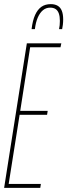

<svg xmlns="http://www.w3.org/2000/svg" viewBox="-21 -910 326 930"><path d="M-1 0 109 -700H276L272 -681H125L77 -373H210L207 -354H74L21 -19H177L174 0ZM225 -890Q245 -890 258.5 -882Q272 -874 278.5 -857.5Q285 -841 285 -816Q285 -803 283.5 -790Q282 -777 280 -769H265Q267 -778 268 -787.5Q269 -797 269 -809Q269 -830 264 -844.5Q259 -859 248.5 -866Q238 -873 222 -873Q202 -873 187 -860.5Q172 -848 162 -825Q152 -802 148 -769H132Q137 -811 149 -837.5Q161 -864 179.5 -877Q198 -890 225 -890Z"/></svg>

Font: Georama
Style: Italic
Weight: 400
Width: 2
Italic angle: -9°
Designer: Jean-Baptiste Levee
Foundry: Production Type
Version: Version 1.000